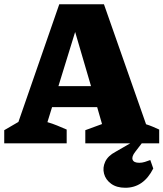

<svg xmlns="http://www.w3.org/2000/svg" viewBox="-43 -677 772 907"><path d="M647 -90Q663 -85 678.5 -78.5Q694 -72 709 -65V0H360V-62L439 -91L416 -171H203L181 -100Q205 -93 227 -84Q249 -75 272 -65V0H-23V-62L44 -101L237 -657H448ZM233 -270H387L312 -526ZM549 210Q508 210 482 191Q456 172 448.5 143.5Q441 115 454 87Q467 59 503 40L607 -20H642L596 40Q578 63 583.5 77.5Q589 92 615 92Q628 92 641 88Q654 84 667 79L681 119Q635 210 549 210Z"/></svg>

Font: Piazzolla ExtraBold
Style: Regular
Weight: 800
Designer: Juan Pablo del Peral
Foundry: Huerta Tipografica
Version: Version 1.330